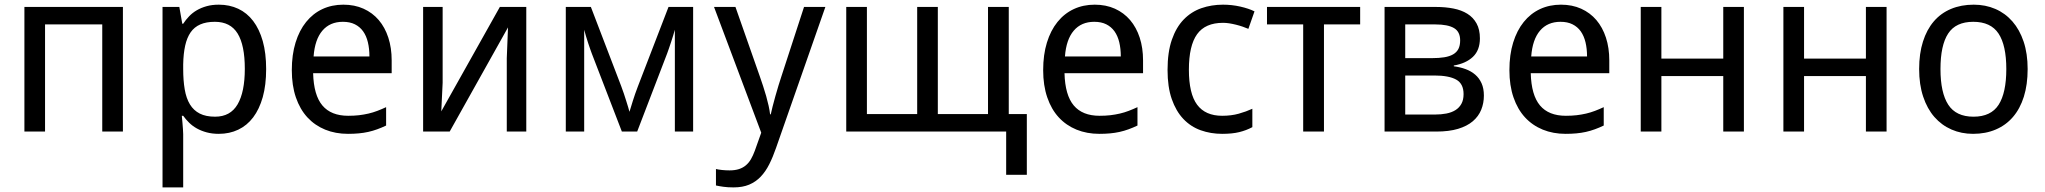

<svg xmlns="http://www.w3.org/2000/svg" viewBox="-20 -566 8798 826"><path d="M173.8 0H85V-536.1H508.8V0H419.9V-460.9H173.8Z M921.4 9.8Q892.6 9.8 869.1 3.4Q845.7 -2.9 826.9 -13.4Q808.1 -23.9 793.7 -38.1Q779.3 -52.2 768.1 -67.9H762.2Q763.7 -51.3 765.1 -36.1Q766.1 -23.4 767.1 -10Q768.1 3.4 768.1 11.2V240.2H679.2V-536.1H751.5L764.2 -463.9H768.1Q779.3 -481 793.5 -495.8Q807.6 -510.7 826.4 -521.7Q845.2 -532.7 868.7 -539.3Q892.1 -545.9 921.4 -545.9Q967.3 -545.9 1004.9 -528.3Q1042.5 -510.7 1069.1 -475.8Q1095.7 -440.9 1110.4 -389.2Q1125 -337.4 1125 -269Q1125 -200.2 1110.4 -148.2Q1095.7 -96.2 1069.1 -61Q1042.5 -25.9 1004.9 -8.1Q967.3 9.8 921.4 9.8ZM904.3 -472.2Q867.2 -472.2 841.6 -460.9Q815.9 -449.7 800 -426.8Q784.2 -403.8 776.6 -369.6Q769 -335.4 768.1 -289.1V-269Q768.1 -219.7 774.7 -181.4Q781.2 -143.1 797.1 -116.9Q813 -90.8 839.4 -77.4Q865.7 -64 905.3 -64Q971.2 -64 1002.2 -117.2Q1033.2 -170.4 1033.2 -270Q1033.2 -371.6 1002.2 -421.9Q971.2 -472.2 904.3 -472.2Z M1477.1 9.8Q1423.3 9.8 1378.9 -8.3Q1334.5 -26.4 1302.5 -61Q1270.5 -95.7 1252.9 -147Q1235.4 -198.2 1235.4 -264.2Q1235.4 -330.6 1251.5 -382.8Q1267.6 -435.1 1296.9 -471.4Q1326.2 -507.8 1366.9 -526.9Q1407.7 -545.9 1457 -545.9Q1505.4 -545.9 1543.9 -528.6Q1582.5 -511.2 1609.4 -479.7Q1636.2 -448.2 1650.6 -404.1Q1665 -359.9 1665 -306.2V-251H1327.1Q1329.6 -156.7 1366.9 -112.3Q1404.3 -67.9 1478 -67.9Q1502.9 -67.9 1524.2 -70.3Q1545.4 -72.8 1565.2 -77.4Q1585 -82 1603.5 -89.1Q1622.1 -96.2 1641.1 -105V-25.9Q1621.6 -16.6 1602.8 -9.8Q1584 -2.9 1564.2 1.5Q1544.4 5.9 1523.2 7.8Q1502 9.8 1477.1 9.8ZM1455.1 -472.2Q1399.4 -472.2 1366.9 -434.1Q1334.5 -396 1329.1 -323.2H1569.3Q1569.3 -356.4 1562.7 -384Q1556.2 -411.6 1542.2 -431.2Q1528.3 -450.7 1506.8 -461.4Q1485.4 -472.2 1455.1 -472.2Z M1884.3 -536.1V-210L1878.4 -86.9L2130.4 -536.1H2244.1V0H2160.2V-315.9L2165.5 -448.2L1914.6 0H1800.3V-536.1Z M2961.9 0H2883.3V-438Q2880.4 -427.7 2876.2 -413.8Q2872.1 -399.9 2867.2 -385.5Q2862.3 -371.1 2857.9 -357.9Q2853.5 -344.7 2850.1 -335.9L2721.2 0H2655.3L2525.9 -335.9Q2523.4 -342.3 2519.3 -354.2Q2515.1 -366.2 2510.3 -380.6Q2505.4 -395 2501 -410.2Q2496.6 -425.3 2493.2 -438V0H2414.1V-536.1H2522L2652.3 -195.8Q2658.7 -179.2 2664.1 -162.8Q2669.4 -146.5 2674.1 -131.8Q2678.7 -117.2 2682.4 -105Q2686 -92.8 2688 -85Q2690.9 -93.3 2694.3 -105.2Q2697.8 -117.2 2702.4 -131.6Q2707 -146 2712.4 -161.9Q2717.8 -177.7 2724.1 -193.8L2856 -536.1H2961.9Z M3051.8 -536.1H3144L3249 -236.8Q3255.9 -217.3 3262.9 -195.8Q3270 -174.3 3276.1 -152.8Q3282.2 -131.3 3286.6 -111.3Q3291 -91.3 3293 -74.2H3295.9Q3298.3 -86.4 3303.7 -107.4Q3309.1 -128.4 3315.7 -152.1Q3322.3 -175.8 3329.3 -198.7Q3336.4 -221.7 3341.8 -237.8L3439 -536.1H3530.8L3318.8 69.8Q3305.2 109.4 3289.3 140.9Q3273.4 172.4 3252.4 194.3Q3231.4 216.3 3203.1 228.3Q3174.8 240.2 3135.7 240.2Q3110.4 240.2 3091.8 237.5Q3073.2 234.9 3060.1 231.9V161.1Q3070.3 163.6 3085.9 165.3Q3101.6 167 3118.7 167Q3142.1 167 3159.2 161.4Q3176.3 155.8 3189 145Q3201.7 134.3 3210.7 118.7Q3219.7 103 3227.1 83L3254.9 4.9Z M4397.5 186H4308.6V0H3620.6V-536.1H3709.5V-75.2H3925.8V-536.1H4014.6V-75.2H4230.5V-536.1H4319.8V-75.2H4397.5Z M4709.5 9.8Q4655.8 9.8 4611.3 -8.3Q4566.9 -26.4 4534.9 -61Q4502.9 -95.7 4485.4 -147Q4467.8 -198.2 4467.8 -264.2Q4467.8 -330.6 4483.9 -382.8Q4500 -435.1 4529.3 -471.4Q4558.6 -507.8 4599.4 -526.9Q4640.1 -545.9 4689.5 -545.9Q4737.8 -545.9 4776.4 -528.6Q4814.9 -511.2 4841.8 -479.7Q4868.7 -448.2 4883.1 -404.1Q4897.5 -359.9 4897.5 -306.2V-251H4559.6Q4562 -156.7 4599.4 -112.3Q4636.7 -67.9 4710.4 -67.9Q4735.4 -67.9 4756.6 -70.3Q4777.8 -72.8 4797.6 -77.4Q4817.4 -82 4835.9 -89.1Q4854.5 -96.2 4873.5 -105V-25.9Q4854 -16.6 4835.2 -9.8Q4816.4 -2.9 4796.6 1.5Q4776.9 5.9 4755.6 7.8Q4734.4 9.8 4709.5 9.8ZM4687.5 -472.2Q4631.8 -472.2 4599.4 -434.1Q4566.9 -396 4561.5 -323.2H4801.8Q4801.8 -356.4 4795.2 -384Q4788.6 -411.6 4774.7 -431.2Q4760.7 -450.7 4739.3 -461.4Q4717.8 -472.2 4687.5 -472.2Z M5237.8 9.8Q5188.5 9.8 5145.5 -5.6Q5102.5 -21 5070.8 -54.4Q5039.1 -87.9 5021 -139.9Q5002.9 -191.9 5002.9 -265.1Q5002.9 -341.8 5021.5 -395.3Q5040 -448.7 5072.5 -482.2Q5105 -515.6 5148.4 -530.8Q5191.9 -545.9 5241.7 -545.9Q5279.8 -545.9 5316.2 -537.6Q5352.5 -529.3 5377 -517.1L5350.6 -441.9Q5339.4 -446.8 5325.7 -451.4Q5312 -456.1 5297.4 -459.7Q5282.7 -463.4 5268.6 -465.6Q5254.4 -467.8 5241.7 -467.8Q5165 -467.8 5129.9 -418.7Q5094.7 -369.6 5094.7 -266.1Q5094.7 -163.1 5130.1 -115.5Q5165.5 -67.9 5237.8 -67.9Q5277.3 -67.9 5309.3 -76.9Q5341.3 -85.9 5367.7 -98.1V-19Q5341.3 -4.9 5311.3 2.4Q5281.2 9.8 5237.8 9.8Z M5831.5 -460.9H5675.8V0H5586.4V-460.9H5430.7V-536.1H5831.5Z M6346.7 -400.9Q6346.7 -350.1 6316.7 -321.5Q6286.6 -293 6234.4 -284.2V-280.8Q6261.7 -277.3 6285.4 -268.6Q6309.1 -259.8 6326.4 -244.9Q6343.8 -230 6353.8 -207.8Q6363.8 -185.5 6363.8 -154.8Q6363.8 -122.1 6352.3 -93.8Q6340.8 -65.4 6316.2 -44.4Q6291.5 -23.4 6252.7 -11.7Q6213.9 0 6158.7 0H5936.5V-536.1H6157.7Q6198.2 -536.1 6232.9 -529.3Q6267.6 -522.5 6292.7 -506.8Q6317.9 -491.2 6332.3 -465.1Q6346.7 -439 6346.7 -400.9ZM6276.4 -161.1Q6276.4 -206.1 6244.6 -223.6Q6212.9 -241.2 6150.4 -241.2H6025.4V-73.2H6152.3Q6179.7 -73.2 6202.4 -77.6Q6225.1 -82 6241.5 -92.3Q6257.8 -102.5 6267.1 -119.4Q6276.4 -136.2 6276.4 -161.1ZM6261.7 -392.1Q6261.7 -429.7 6235.1 -445.3Q6208.5 -460.9 6155.8 -460.9H6025.4V-315.9H6140.6Q6170.9 -315.9 6193.4 -319.6Q6215.8 -323.2 6231.2 -332Q6246.6 -340.8 6254.2 -355.5Q6261.7 -370.1 6261.7 -392.1Z M6715.3 9.8Q6661.6 9.8 6617.2 -8.3Q6572.8 -26.4 6540.8 -61Q6508.8 -95.7 6491.2 -147Q6473.6 -198.2 6473.6 -264.2Q6473.6 -330.6 6489.7 -382.8Q6505.9 -435.1 6535.2 -471.4Q6564.5 -507.8 6605.2 -526.9Q6646 -545.9 6695.3 -545.9Q6743.7 -545.9 6782.2 -528.6Q6820.8 -511.2 6847.7 -479.7Q6874.5 -448.2 6888.9 -404.1Q6903.3 -359.9 6903.3 -306.2V-251H6565.4Q6567.9 -156.7 6605.2 -112.3Q6642.6 -67.9 6716.3 -67.9Q6741.2 -67.9 6762.5 -70.3Q6783.7 -72.8 6803.5 -77.4Q6823.2 -82 6841.8 -89.1Q6860.4 -96.2 6879.4 -105V-25.9Q6859.9 -16.6 6841.1 -9.8Q6822.3 -2.9 6802.5 1.5Q6782.7 5.9 6761.5 7.8Q6740.2 9.8 6715.3 9.8ZM6693.4 -472.2Q6637.7 -472.2 6605.2 -434.1Q6572.8 -396 6567.4 -323.2H6807.6Q6807.6 -356.4 6801 -384Q6794.4 -411.6 6780.5 -431.2Q6766.6 -450.7 6745.1 -461.4Q6723.6 -472.2 6693.4 -472.2Z M7127.4 -536.1V-314H7393.6V-536.1H7482.4V0H7393.6V-238.8H7127.4V0H7038.6V-536.1Z M7741.2 -536.1V-314H8007.3V-536.1H8096.2V0H8007.3V-238.8H7741.2V0H7652.3V-536.1Z M8703.1 -269Q8703.1 -202.1 8686.8 -150.1Q8670.4 -98.1 8639.9 -62.7Q8609.4 -27.3 8565.9 -8.8Q8522.5 9.8 8468.3 9.8Q8418 9.8 8375.5 -8.8Q8333 -27.3 8302 -62.7Q8271 -98.1 8253.7 -150.1Q8236.3 -202.1 8236.3 -269Q8236.3 -335.4 8252.7 -387Q8269 -438.5 8299.3 -473.9Q8329.6 -509.3 8373.3 -527.6Q8417 -545.9 8471.2 -545.9Q8521.5 -545.9 8564 -527.6Q8606.4 -509.3 8637.5 -473.9Q8668.5 -438.5 8685.8 -387Q8703.1 -335.4 8703.1 -269ZM8328.1 -269Q8328.1 -167 8361.6 -115.5Q8395 -64 8470.2 -64Q8545.4 -64 8578.4 -115.5Q8611.3 -167 8611.3 -269Q8611.3 -371.1 8577.9 -421.6Q8544.4 -472.2 8469.2 -472.2Q8394 -472.2 8361.1 -421.6Q8328.1 -371.1 8328.1 -269Z"/></svg>

Font: Genotype
Style: Regular
Weight: 400
Foundry: Ascender Corporation
Version: Version 1.00